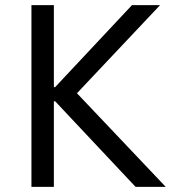

<svg xmlns="http://www.w3.org/2000/svg" viewBox="-20 -725 669 745"><path d="M102 0V-705H189V-387H194L492 -705H601L252 -335L258 -385L623 0H506L194 -332H189V0Z"/></svg>

Font: Nunito Sans 7pt SemiCondensed
Style: Regular
Weight: 400
Width: 4
Designer: Vernon Adams
Foundry: Vernon Adams
Version: Version 3.101;gftools[0.9.27]